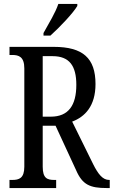

<svg xmlns="http://www.w3.org/2000/svg" viewBox="-20 -951 575 971"><path d="M200 -784V-771H235C283 -814 351 -886 371 -921V-931H275C260 -886 228 -835 200 -784ZM28 0H264V-41H255C219 -41 196 -49 196 -108V-315H261L365 -90C397 -16 436 0 520 0H535V-41H532C500 -41 477 -69 451 -121L345 -336C409 -360 463 -414 463 -526C463 -657 399 -714 252 -714H28V-673H42C75 -673 103 -664 103 -605V-108C103 -49 76 -41 42 -41H28ZM237 -361H196V-667H246C331 -667 366 -618 366 -522C366 -418 326 -361 237 -361Z"/></svg>

Font: Noto Serif Devanagari ExtraCondensed
Style: Regular
Weight: 400
Width: 2
Designer: Universal Thirst, Indian Type Foundry and the Monotype Design Team
Foundry: Monotype Imaging Inc.
Version: Version 2.004